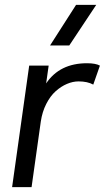

<svg xmlns="http://www.w3.org/2000/svg" viewBox="-20 -770 431 790"><path d="M337.9 -509.8Q373.5 -509.8 391.1 -500L363.8 -421.9Q339.8 -435.1 303.2 -435.1Q279.8 -435.1 255.6 -424.8Q231.4 -414.6 209.2 -394.8Q187 -375 170.4 -342.5Q153.8 -310.1 147.9 -270L109.9 0H29.8L100.1 -500H180.2L169.9 -426.8Q225.6 -509.8 337.9 -509.8ZM186 -583 293 -750H376L265.1 -583Z"/></svg>

Font: Human Sans
Style: Italic
Weight: 400
Italic angle: -8°
Designer: Tim Radville
Foundry: Continuum
Version: Version 1.000;FEAKit 1.0